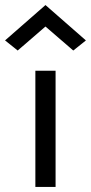

<svg xmlns="http://www.w3.org/2000/svg" viewBox="-50 -740 360 760"><path d="M20 -540 -30 -580 130 -720 290 -580 240 -540 130 -635ZM170 -460V0H90V-460Z"/></svg>

Font: Venryn Sans
Style: Regular
Weight: 400
Designer: Owen Earl, indestructible type* (font) & Cristiano Sobral (main changes)
Version: Version 3.600; ttfautohint (v1.8.3)